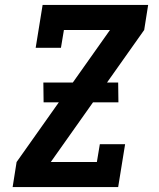

<svg xmlns="http://www.w3.org/2000/svg" viewBox="-20 -755 640 775"><path d="M31 0 47 -101 424 -634H238L226 -562H124L152 -735H578L562 -634L185 -101H371L383 -173H485L457 0ZM458 -342H156L155 -422H457Z"/></svg>

Font: Iosevka Etoile
Style: Bold Italic
Weight: 700
Italic angle: -9°
Designer: Belleve Invis
Foundry: Belleve Invis
Version: Version 28.1.0; ttfautohint (v1.8.4)